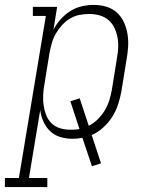

<svg xmlns="http://www.w3.org/2000/svg" viewBox="-87 -558 607 783"><path d="M-67 205V168H-10L100 -493H47V-530H146L131 -437Q143 -460 160.5 -479.5Q178 -499 200 -513Q222 -527 247 -532.5Q272 -538 296 -538Q322 -538 347 -530.5Q372 -523 390 -506.5Q408 -490 418.5 -467Q429 -444 433 -419Q437 -394 435.5 -367.5Q434 -341 429 -315L408 -185Q403 -158 394.5 -132Q386 -106 371 -82Q356 -58 334.5 -38.5Q313 -19 287 -7L325 108L288 120L249 4Q239 6 228.5 7Q218 8 208 8Q182 8 158 0.5Q134 -7 117 -23.5Q100 -40 90 -62.5Q80 -85 77 -109L31 168H106V205ZM200 -29Q209 -29 218.5 -29.5Q228 -30 237 -32L200 -145L238 -157L275 -45Q295 -55 311.5 -71.5Q328 -88 340 -107.5Q352 -127 358.5 -148Q365 -169 369 -191L390 -321Q394 -342 395 -364Q396 -386 392 -406.5Q388 -427 379 -445.5Q370 -464 354.5 -477Q339 -490 318.5 -495.5Q298 -501 277 -501Q257 -501 236.5 -497Q216 -493 198 -482Q180 -471 165.5 -455Q151 -439 140.5 -420.5Q130 -402 124.5 -382.5Q119 -363 115 -343L94 -213Q90 -192 89 -170Q88 -148 91 -127.5Q94 -107 101.5 -88Q109 -69 123.5 -55Q138 -41 158 -35Q178 -29 200 -29Z"/></svg>

Font: Iosevka Slab Extralight
Style: Italic
Weight: 200
Italic angle: -9°
Monospace: yes
Designer: Belleve Invis
Foundry: Belleve Invis
Version: Version 11.1.1; ttfautohint (v1.8.3)